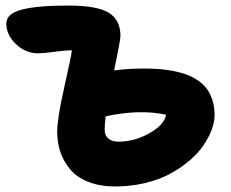

<svg xmlns="http://www.w3.org/2000/svg" viewBox="-20 -691 837 695"><path d="M397 -16.1Q341.3 -16.1 299.6 -32.7Q257.8 -49.3 233.9 -78.1Q210 -106.9 198.5 -140.9Q187 -174.8 187 -213.9Q187 -261.2 212.6 -375Q238.3 -488.8 240.2 -508.8Q216.3 -508.8 176.3 -503.4Q136.2 -498 118.2 -498Q72.8 -498 37.8 -531.2Q2.9 -564.5 2.9 -606Q2.9 -641.6 58.8 -656.2Q114.7 -670.9 228 -670.9Q331.5 -670.9 373.8 -644.8Q416 -618.7 416 -561Q416 -545.4 393.1 -436Q442.4 -442.9 499 -442.9Q528.3 -442.9 553.7 -441.2Q579.1 -439.5 606 -434.3Q632.8 -429.2 654.3 -421.4Q675.8 -413.6 695.6 -400.4Q715.3 -387.2 728.3 -369.9Q741.2 -352.5 749 -328.1Q756.8 -303.7 756.8 -273.9Q756.8 -249 746.1 -220.7Q735.4 -192.4 715.6 -163.6Q695.8 -134.8 664.1 -108.2Q632.3 -81.5 594 -61Q555.7 -40.5 504.4 -28.3Q453.1 -16.1 397 -16.1ZM358.9 -220.2Q358.9 -201.2 372.1 -189.7Q385.3 -178.2 408.2 -178.2Q467.3 -178.2 521.2 -209Q575.2 -239.7 581.1 -275.9Q484.4 -296.4 362.8 -270Q358.9 -244.6 358.9 -220.2Z"/></svg>

Font: Shantell Sans Irregular
Style: Regular
Weight: 800
Designer: Stephen Nixon, Anya Danilova, Shantell Martin
Foundry: Arrow Type
Version: Version 1.006;[9816181b4]